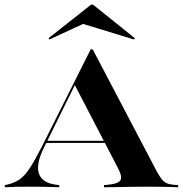

<svg xmlns="http://www.w3.org/2000/svg" viewBox="-38 -790 771 810"><path d="M150 -172.6Q112.9 -100 125.8 -58.9Q138.7 -17.7 200.8 -10.5L212.1 -8.9V0Q174.2 -1.6 144.8 -2Q115.3 -2.4 81.5 -2.4Q52.4 -2.4 30.2 -2Q8.1 -1.6 -17.7 0V-8.9L-0.8 -12.9Q26.6 -20.2 46.8 -34.7Q66.9 -49.2 87.5 -80.6Q108.1 -112.1 137.1 -168.5L344.4 -581.5H353.2L623.4 -66.9Q634.7 -46.8 643.5 -35.1Q652.4 -23.4 664.1 -17.7Q675.8 -12.1 694.4 -10.5L713.7 -8.9V0Q700 -0.8 679.4 -1.2Q658.9 -1.6 634.3 -2Q609.7 -2.4 581.5 -2.4H580.6Q552.4 -2.4 526.6 -2Q500.8 -1.6 477.4 -1.2Q454 -0.8 434.7 -0.4Q415.3 0 400.8 0V-8.9L422.6 -11.3Q461.3 -15.3 470.2 -29.8Q479 -44.4 458.9 -82.3L275.8 -434.7L289.5 -454.8ZM151.6 -187.1 156.5 -196H446.8L451.6 -187.1ZM170.2 -623.4 166.9 -629 346 -770.2H354.8L530.6 -629L527.4 -623.4L284.7 -697.6L355.6 -708.9Z"/></svg>

Font: Playfair 144pt SemiExpanded ExtraBold
Style: Regular
Weight: 800
Width: 6
Designer: Claus Eggers Sørensen
Foundry: Claus Eggers Sørensen
Version: Version 2.203